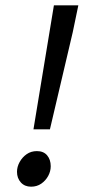

<svg xmlns="http://www.w3.org/2000/svg" viewBox="-20 -691 334 723"><path d="M106 -204 183 -671H275L254 -570L168 -204ZM97 12Q73 12 58.5 -4Q44 -20 44 -44Q44 -63 54 -81Q64 -99 80.5 -110.5Q97 -122 119 -122Q144 -122 157.5 -106Q171 -90 171 -65Q171 -46 161.5 -28.5Q152 -11 135.5 0.5Q119 12 97 12Z"/></svg>

Font: Source Sans 3 Medium
Style: Italic
Weight: 500
Italic angle: -11°
Designer: Paul D. Hunt
Foundry: Adobe
Version: Version 3.052;hotconv 1.1.0;makeotfexe 2.6.0